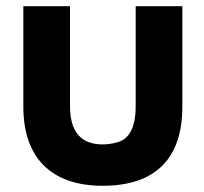

<svg xmlns="http://www.w3.org/2000/svg" viewBox="-20 -583 654 617"><path d="M310 14C482 14 566 -76 566 -240V-563H416V-241C416 -166 390 -135 358 -126C341 -121 325 -119 310 -119C265 -119 205 -135 205 -241V-563H55V-240C55 -79 142 14 310 14Z"/></svg>

Font: OSH Darker Grotesque Black
Style: Regular
Weight: 900
Designer: Gabriel Lam
Foundry: TypeRant
Version: Version 1.000;Glyphs 3.1.1 (3148)